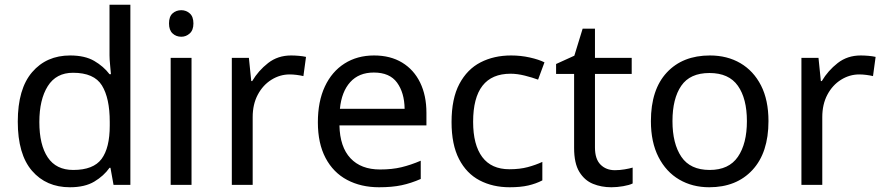

<svg xmlns="http://www.w3.org/2000/svg" viewBox="-20 -780 3729 810"><path d="M275 10Q175 10 115 -59.5Q55 -129 55 -267Q55 -405 115.5 -475.5Q176 -546 276 -546Q338 -546 377.5 -523Q417 -500 442 -467H448Q447 -480 444.5 -505.5Q442 -531 442 -546V-760H530V0H459L446 -72H442Q418 -38 378 -14Q338 10 275 10ZM289 -63Q374 -63 408.5 -109.5Q443 -156 443 -250V-266Q443 -366 410 -419.5Q377 -473 288 -473Q217 -473 181.5 -416.5Q146 -360 146 -265Q146 -169 181.5 -116Q217 -63 289 -63Z M788 -536V0H700V-536ZM745 -737Q765 -737 780.5 -723.5Q796 -710 796 -681Q796 -653 780.5 -639Q765 -625 745 -625Q723 -625 708 -639Q693 -653 693 -681Q693 -710 708 -723.5Q723 -737 745 -737Z M1208 -546Q1223 -546 1240.5 -544.5Q1258 -543 1271 -540L1260 -459Q1247 -462 1231.5 -464Q1216 -466 1202 -466Q1161 -466 1125 -443.5Q1089 -421 1067.5 -380.5Q1046 -340 1046 -286V0H958V-536H1030L1040 -438H1044Q1070 -482 1111 -514Q1152 -546 1208 -546Z M1558 -546Q1627 -546 1676.5 -516Q1726 -486 1752.5 -431.5Q1779 -377 1779 -304V-251H1412Q1414 -160 1458.5 -112.5Q1503 -65 1583 -65Q1634 -65 1673.5 -74.5Q1713 -84 1755 -102V-25Q1714 -7 1674 1.5Q1634 10 1579 10Q1503 10 1444.5 -21Q1386 -52 1353.5 -113.5Q1321 -175 1321 -264Q1321 -352 1350.5 -415Q1380 -478 1433.5 -512Q1487 -546 1558 -546ZM1557 -474Q1494 -474 1457.5 -433.5Q1421 -393 1414 -321H1687Q1686 -389 1655 -431.5Q1624 -474 1557 -474Z M2130 10Q2059 10 2003.5 -19Q1948 -48 1916.5 -109Q1885 -170 1885 -265Q1885 -364 1918 -426Q1951 -488 2007.5 -517Q2064 -546 2136 -546Q2177 -546 2215 -537.5Q2253 -529 2277 -517L2250 -444Q2226 -453 2194 -461Q2162 -469 2134 -469Q1976 -469 1976 -266Q1976 -169 2014.5 -117.5Q2053 -66 2129 -66Q2173 -66 2206.5 -75Q2240 -84 2268 -97V-19Q2241 -5 2208.5 2.5Q2176 10 2130 10Z M2574 -62Q2594 -62 2615 -65.5Q2636 -69 2649 -73V-6Q2635 1 2609 5.5Q2583 10 2559 10Q2517 10 2481.5 -4.5Q2446 -19 2424 -55Q2402 -91 2402 -156V-468H2326V-510L2403 -545L2438 -659H2490V-536H2645V-468H2490V-158Q2490 -109 2513.5 -85.5Q2537 -62 2574 -62Z M3222 -269Q3222 -136 3154.5 -63Q3087 10 2972 10Q2901 10 2845.5 -22.5Q2790 -55 2758 -117.5Q2726 -180 2726 -269Q2726 -402 2793 -474Q2860 -546 2975 -546Q3048 -546 3103.5 -513.5Q3159 -481 3190.5 -419.5Q3222 -358 3222 -269ZM2817 -269Q2817 -174 2854.5 -118.5Q2892 -63 2974 -63Q3055 -63 3093 -118.5Q3131 -174 3131 -269Q3131 -364 3093 -418Q3055 -472 2973 -472Q2891 -472 2854 -418Q2817 -364 2817 -269Z M3611 -546Q3626 -546 3643.5 -544.5Q3661 -543 3674 -540L3663 -459Q3650 -462 3634.5 -464Q3619 -466 3605 -466Q3564 -466 3528 -443.5Q3492 -421 3470.5 -380.5Q3449 -340 3449 -286V0H3361V-536H3433L3443 -438H3447Q3473 -482 3514 -514Q3555 -546 3611 -546Z"/></svg>

Font: Noto Sans Adlam Unjoined
Style: Regular
Weight: 400
Designer: Mark Jamra, Neil Patel
Foundry: JamraPatel LLC
Version: Version 3.001